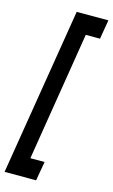

<svg xmlns="http://www.w3.org/2000/svg" viewBox="-195 -792 618 1053"><g transform="rotate(15 114.5 -265.0)"><path d="M64.6 101H145.4L126.3 210H-52.6L102.3 -740H282.2L263.8 -631H183Z"/></g></svg>

Font: Georama ExtraCondensed Thin
Style: Italic
Weight: 100
Width: 2
Italic angle: -9°
Designer: Jean-Baptiste Levee
Foundry: Production Type
Version: Version 1.001